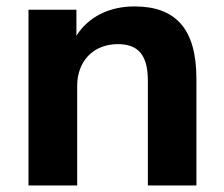

<svg xmlns="http://www.w3.org/2000/svg" viewBox="-20 -569 687 589"><path d="M216.8 0V-305.7C216.8 -381.3 266.1 -433.6 341.8 -433.6C401.4 -433.6 433.6 -402.8 433.6 -321.8V0H582.5V-327.6C582.5 -481 518.6 -549.3 392.6 -549.3C315.4 -549.3 251.5 -517.6 214.4 -459.5V-539.1H67.4V0Z"/></svg>

Font: Winston
Style: Bold
Weight: 700
Designer: Vernon Adams, Kim Jin-seong, David Berlow, Cristiano Sobral
Foundry: The Winston Project Authors
Version: Version 3.004